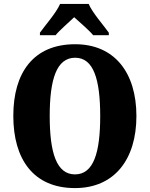

<svg xmlns="http://www.w3.org/2000/svg" viewBox="-20 -951 765 981"><path d="M184 -784V-771H264C283 -795 332 -837 359 -863C386 -839 442 -790 456 -771H536V-784C509 -822 452 -886 433 -931H287C268 -886 211 -822 184 -784ZM363 10C565 10 677 -137 677 -358C677 -580 565 -725 364 -725C151 -725 48 -580 48 -359C48 -137 151 10 363 10ZM363 -60C269 -60 234 -170 234 -358C234 -546 269 -656 364 -656C458 -656 492 -546 492 -358C492 -170 458 -60 363 -60Z"/></svg>

Font: Noto Serif Myanmar Condensed Black
Style: Regular
Weight: 900
Width: 3
Designer: Ben Mitchell and the Monotype Design Team
Foundry: Monotype Imaging Inc.
Version: Version 2.106